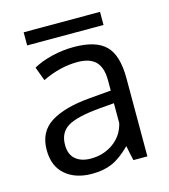

<svg xmlns="http://www.w3.org/2000/svg" viewBox="-103 -748 742 842"><g transform="rotate(-15 268.0 -327.5)"><path d="M428.7 -666V-606.4H82V-666ZM224.6 -54.7Q282.7 -54.7 326.9 -86.7Q371.1 -118.7 383.8 -172.9V-263.2Q381.3 -263.2 354.2 -260.7Q327.1 -258.3 318.8 -257.8Q212.9 -248.5 171.1 -223.1Q129.4 -197.8 129.4 -141.6Q129.4 -98.6 154.8 -76.7Q180.2 -54.7 224.6 -54.7ZM401.9 0Q394.5 -31.2 387.7 -67.4Q343.3 -22.9 304.2 -5.9Q265.1 11.2 212.4 11.2Q137.2 11.2 91.6 -28.1Q45.9 -67.4 45.9 -141.1Q45.9 -223.1 108.2 -262.7Q170.4 -302.2 287.6 -312Q303.7 -313.5 336.2 -316.2Q368.7 -318.8 384.8 -320.3V-367.7Q384.8 -424.3 358.4 -451.7Q332 -479 275.4 -479Q196.3 -479 115.7 -439.9Q113.3 -445.8 103 -473.9Q92.8 -502 92.3 -502.9Q127.9 -522.9 177 -534.9Q226.1 -546.9 276.9 -546.9Q377 -546.9 421.1 -503.2Q465.3 -459.5 465.3 -354.5V0Z"/></g></svg>

Font: Oxygen
Style: Regular
Weight: 400
Designer: Vernon Adams
Foundry: Vernon Adams
Version: Version Release 0.2.3 webfont; ttfautohint (v0.93.3-1d66) -l